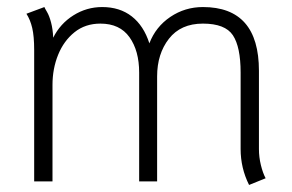

<svg xmlns="http://www.w3.org/2000/svg" viewBox="-20 -515 829 545"><path d="M663 -92V-309Q663 -382 641 -415Q619 -448 556 -448Q493 -448 459.5 -405Q426 -362 426 -298V0H375V-309Q375 -371 347.5 -409.5Q320 -448 265 -448Q222 -448 191.5 -423.5Q161 -399 145 -359.5Q129 -320 129 -274V0H77V-373Q77 -412 71.5 -435.5Q66 -459 55 -476L106 -495Q107 -492 113.5 -481Q120 -470 125 -451Q130 -432 131 -408Q151 -448 188.5 -471.5Q226 -495 270 -495Q320 -495 354 -468.5Q388 -442 404 -392Q422 -439 463.5 -467Q505 -495 556 -495Q715 -495 715 -314V-92Q715 -69 720.5 -46.5Q726 -24 734 -9L687 10Q663 -38 663 -92Z"/></svg>

Font: Niramit ExtraLight
Style: Regular
Weight: 200
Designer: Katatrad Aksorn Co.,Ltd.
Foundry: Cadson Demak Co.,Ltd.
Version: Version 1.000; ttfautohint (v1.6)